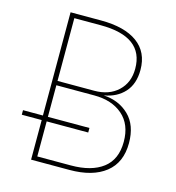

<svg xmlns="http://www.w3.org/2000/svg" viewBox="-103 -769 787 857"><g transform="rotate(15 291.0 -340.5)"><path d="M357 -361Q428 -357 474.5 -312Q521 -267 521 -184Q521 -94 461.5 -47Q402 0 295 0H118V-183H26V-204H118V-681H259Q368 -681 427 -638Q486 -595 486 -513Q486 -448 451 -409.5Q416 -371 357 -361ZM263 -660H141V-370H311Q379 -370 420.5 -409Q462 -448 462 -512Q462 -660 263 -660ZM296 -21Q391 -21 444 -61.5Q497 -102 497 -184Q497 -264 447.5 -307Q398 -350 316 -350H141V-204H333V-183H141V-21Z"/></g></svg>

Font: FiraGO Thin
Style: Regular
Weight: 100
Designer: bBox Type
Foundry: bBox Type GmbH
Version: Version 1.001;PS 001.001;hotconv 1.0.88;makeotf.lib2.5.64775